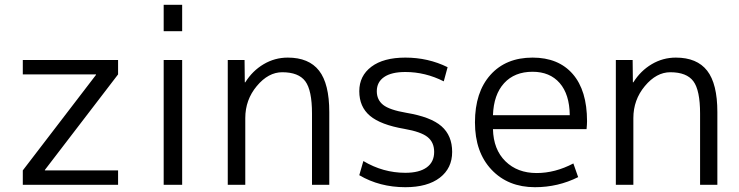

<svg xmlns="http://www.w3.org/2000/svg" viewBox="-20 -770 3079 800"><path d="M75 -520H472V-460L167 -62V-60H472V0H75V-60L380 -458V-460H75Z M662 -640V-750H739V-640ZM662 0V-520H739V0Z M929 -520H999L1000 -427H1002Q1032 -475 1078.5 -502.5Q1125 -530 1179 -530Q1267 -530 1309.5 -475.5Q1352 -421 1352 -303V0H1280V-297Q1280 -394 1252 -431.5Q1224 -469 1156 -469Q1098 -469 1050 -411.5Q1002 -354 1002 -278V0H929Z M1669 -530Q1764 -530 1845 -490L1829 -431Q1752 -470 1669 -470Q1611 -470 1580.5 -449Q1550 -428 1550 -390Q1550 -354 1576.5 -333Q1603 -312 1673 -300Q1775 -283 1819.5 -244Q1864 -205 1864 -137Q1864 -69 1812.5 -29.5Q1761 10 1669 10Q1562 10 1477 -40L1494 -99Q1576 -50 1669 -50Q1727 -50 1758 -72.5Q1789 -95 1789 -137Q1789 -177 1761.5 -199Q1734 -221 1665 -233Q1566 -250 1521.5 -287.5Q1477 -325 1477 -390Q1477 -454 1527.5 -492Q1578 -530 1669 -530Z M2034 -232Q2036 -147 2086 -98Q2136 -49 2216 -49Q2293 -49 2369 -89L2389 -32Q2305 10 2209 10Q2097 10 2028 -63Q1959 -136 1959 -260Q1959 -386 2023.5 -458Q2088 -530 2199 -530Q2307 -530 2366.5 -461.5Q2426 -393 2426 -265Q2426 -252 2424 -232ZM2034 -290H2354Q2353 -377 2312 -424Q2271 -471 2199 -471Q2124 -471 2080.5 -423.5Q2037 -376 2034 -290Z M2546 -520H2616L2617 -427H2619Q2649 -475 2695.5 -502.5Q2742 -530 2796 -530Q2884 -530 2926.5 -475.5Q2969 -421 2969 -303V0H2897V-297Q2897 -394 2869 -431.5Q2841 -469 2773 -469Q2715 -469 2667 -411.5Q2619 -354 2619 -278V0H2546Z"/></svg>

Font: M PLUS 1p
Style: Regular
Weight: 400
Version: Version 1.062